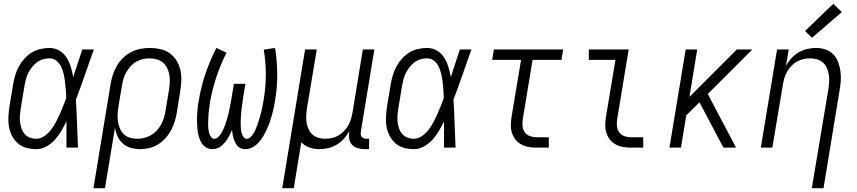

<svg xmlns="http://www.w3.org/2000/svg" viewBox="-20 -782 4540 1017"><path d="M172 8Q145 8 119.5 1Q94 -6 75 -22.5Q56 -39 44 -62Q32 -85 27.5 -110.5Q23 -136 24.5 -163Q26 -190 30 -218L50 -338Q54 -361 61 -384.5Q68 -408 80 -430Q92 -452 109.5 -471.5Q127 -491 148.5 -504Q170 -517 194.5 -522.5Q219 -528 242 -528Q271 -528 295 -513.5Q319 -499 333 -476.5Q347 -454 355 -427.5Q363 -401 368 -374Q380 -411 392 -447.5Q404 -484 416 -520H477Q453 -453 430 -386.5Q407 -320 382 -254Q386 -191 388 -127Q390 -63 393 0H332Q332 -34 332 -68.5Q332 -103 332 -138Q319 -113 304.5 -88Q290 -63 270.5 -41.5Q251 -20 225 -6Q199 8 172 8ZM172 -47Q195 -47 215.5 -61.5Q236 -76 250.5 -95Q265 -114 276 -135Q287 -156 296.5 -177Q306 -198 314.5 -220Q323 -242 331 -263Q330 -285 328.5 -306Q327 -327 324.5 -348Q322 -369 317.5 -389Q313 -409 304.5 -427.5Q296 -446 280 -459.5Q264 -473 242 -473Q225 -473 207.5 -468Q190 -463 175.5 -452Q161 -441 149.5 -426.5Q138 -412 130 -396Q122 -380 117.5 -363Q113 -346 110 -329L90 -209Q87 -190 85.5 -172Q84 -154 86 -136.5Q88 -119 93.5 -102.5Q99 -86 110 -73Q121 -60 137.5 -53.5Q154 -47 172 -47Z M475 215 566 -338Q570 -362 578 -386.5Q586 -411 599 -433.5Q612 -456 631.5 -475Q651 -494 674.5 -506Q698 -518 723 -523Q748 -528 772 -528Q801 -528 828.5 -522Q856 -516 877.5 -501Q899 -486 913.5 -463.5Q928 -441 934.5 -414.5Q941 -388 940.5 -359.5Q940 -331 935 -302L916 -182Q912 -159 904.5 -135.5Q897 -112 885 -90Q873 -68 855 -48.5Q837 -29 815.5 -16Q794 -3 769.5 2.5Q745 8 721 8Q696 8 672 1Q648 -6 630.5 -22Q613 -38 603 -59.5Q593 -81 589 -106L536 215ZM707 -47Q725 -47 743.5 -51.5Q762 -56 779 -65.5Q796 -75 809.5 -89.5Q823 -104 832.5 -121Q842 -138 847.5 -155.5Q853 -173 856 -191L876 -311Q879 -331 879.5 -350.5Q880 -370 876.5 -388.5Q873 -407 864.5 -423.5Q856 -440 842 -451.5Q828 -463 809.5 -468Q791 -473 772 -473Q754 -473 735.5 -468.5Q717 -464 700.5 -454.5Q684 -445 671 -430Q658 -415 648.5 -398.5Q639 -382 634 -364.5Q629 -347 626 -329L607 -215Q604 -195 603 -175.5Q602 -156 605 -137Q608 -118 615.5 -100.5Q623 -83 636.5 -70.5Q650 -58 668.5 -52.5Q687 -47 707 -47Z M1105 8Q1086 8 1070.5 -2Q1055 -12 1046 -27.5Q1037 -43 1032.5 -61Q1028 -79 1026 -97.5Q1024 -116 1023.5 -134.5Q1023 -153 1024 -172.5Q1025 -192 1027 -211Q1029 -230 1033 -249Q1044 -320 1068 -390.5Q1092 -461 1126 -528L1180 -503Q1148 -440 1126 -373.5Q1104 -307 1092 -240Q1091 -230 1089.5 -219Q1088 -208 1086.5 -197.5Q1085 -187 1084.5 -176.5Q1084 -166 1083.5 -155.5Q1083 -145 1082.5 -134.5Q1082 -124 1082.5 -113.5Q1083 -103 1084.5 -93Q1086 -83 1089 -73.5Q1092 -64 1098.5 -55.5Q1105 -47 1116 -47Q1127 -47 1136.5 -56.5Q1146 -66 1152.5 -77Q1159 -88 1164 -99Q1169 -110 1173 -121.5Q1177 -133 1180.5 -144.5Q1184 -156 1187 -167.5Q1190 -179 1192.5 -190.5Q1195 -202 1197.5 -213.5Q1200 -225 1202 -236.5Q1204 -248 1206 -260L1219 -338H1280L1267 -260Q1266 -248 1264 -236.5Q1262 -225 1260.5 -213.5Q1259 -202 1258 -190.5Q1257 -179 1256 -167.5Q1255 -156 1255 -144.5Q1255 -133 1255 -121.5Q1255 -110 1256 -99Q1257 -88 1260 -77Q1263 -66 1269.5 -56.5Q1276 -47 1287 -47Q1299 -47 1308 -56.5Q1317 -66 1323.5 -76.5Q1330 -87 1334.5 -98Q1339 -109 1343 -120Q1347 -131 1350.5 -142.5Q1354 -154 1357.5 -165.5Q1361 -177 1363.5 -188Q1366 -199 1368.5 -210.5Q1371 -222 1373 -233.5Q1375 -245 1377 -256Q1388 -323 1388 -389Q1388 -455 1377 -519L1437 -528Q1448 -461 1448.5 -390.5Q1449 -320 1437 -249Q1434 -230 1430 -211Q1426 -192 1420.5 -172.5Q1415 -153 1408.5 -134.5Q1402 -116 1393.5 -97.5Q1385 -79 1374.5 -61Q1364 -43 1350 -27.5Q1336 -12 1317.5 -2Q1299 8 1280 8Q1268 8 1257 4Q1246 0 1238.5 -8.5Q1231 -17 1226 -27Q1221 -37 1217.5 -48Q1214 -59 1212 -70.5Q1210 -82 1209 -94Q1204 -82 1198.5 -70.5Q1193 -59 1186 -48Q1179 -37 1170.5 -27Q1162 -17 1152 -8.5Q1142 0 1129.5 4Q1117 8 1105 8Z M1475 215 1596 -520H1658L1606 -209Q1603 -189 1602 -170Q1601 -151 1604 -132.5Q1607 -114 1614.5 -97.5Q1622 -81 1635 -69.5Q1648 -58 1666 -52.5Q1684 -47 1703 -47Q1720 -47 1738 -51Q1756 -55 1772 -64Q1788 -73 1801.5 -87Q1815 -101 1824 -117Q1833 -133 1838.5 -150Q1844 -167 1847 -185L1902 -520H1963L1891 -83Q1890 -76 1891 -69Q1892 -62 1896 -57Q1900 -52 1907 -49.5Q1914 -47 1921 -47H1935V8H1912Q1893 8 1875 3Q1857 -2 1845 -15Q1833 -28 1830 -46Q1827 -64 1830 -83V-87Q1818 -65 1801 -46.5Q1784 -28 1763 -15.5Q1742 -3 1718.5 2.5Q1695 8 1672 8Q1644 8 1618.5 -1Q1593 -10 1576 -29L1536 215Z M2172 8Q2145 8 2119.5 1Q2094 -6 2075 -22.5Q2056 -39 2044 -62Q2032 -85 2027.5 -110.5Q2023 -136 2024.5 -163Q2026 -190 2030 -218L2050 -338Q2054 -361 2061 -384.5Q2068 -408 2080 -430Q2092 -452 2109.5 -471.5Q2127 -491 2148.5 -504Q2170 -517 2194.5 -522.5Q2219 -528 2242 -528Q2271 -528 2295 -513.5Q2319 -499 2333 -476.5Q2347 -454 2355 -427.5Q2363 -401 2368 -374Q2380 -411 2392 -447.5Q2404 -484 2416 -520H2477Q2453 -453 2430 -386.5Q2407 -320 2382 -254Q2386 -191 2388 -127Q2390 -63 2393 0H2332Q2332 -34 2332 -68.5Q2332 -103 2332 -138Q2319 -113 2304.5 -88Q2290 -63 2270.5 -41.5Q2251 -20 2225 -6Q2199 8 2172 8ZM2172 -47Q2195 -47 2215.5 -61.5Q2236 -76 2250.5 -95Q2265 -114 2276 -135Q2287 -156 2296.5 -177Q2306 -198 2314.5 -220Q2323 -242 2331 -263Q2330 -285 2328.5 -306Q2327 -327 2324.5 -348Q2322 -369 2317.5 -389Q2313 -409 2304.5 -427.5Q2296 -446 2280 -459.5Q2264 -473 2242 -473Q2225 -473 2207.5 -468Q2190 -463 2175.5 -452Q2161 -441 2149.5 -426.5Q2138 -412 2130 -396Q2122 -380 2117.5 -363Q2113 -346 2110 -329L2090 -209Q2087 -190 2085.5 -172Q2084 -154 2086 -136.5Q2088 -119 2093.5 -102.5Q2099 -86 2110 -73Q2121 -60 2137.5 -53.5Q2154 -47 2172 -47Z M2822 0Q2801 0 2780.5 -3.5Q2760 -7 2742 -16.5Q2724 -26 2711.5 -41.5Q2699 -57 2692.5 -76Q2686 -95 2686 -116.5Q2686 -138 2689 -159L2740 -465H2587L2596 -520H2963L2954 -465H2801L2749 -150Q2746 -132 2748 -113.5Q2750 -95 2760 -81Q2770 -67 2787 -61Q2804 -55 2822 -55H2887V0Z M3322 0Q3301 0 3280.5 -3.5Q3260 -7 3242 -16.5Q3224 -26 3211.5 -41.5Q3199 -57 3192.5 -76Q3186 -95 3186 -116.5Q3186 -138 3189 -159L3240 -465H3099V-520H3310L3249 -150Q3246 -132 3248 -113.5Q3250 -95 3260 -81Q3270 -67 3287 -61Q3304 -55 3322 -55H3387V0Z M3526 0 3612 -520H3673L3632 -269L3883 -520H3965L3729 -284L3879 0H3812L3741 -134L3685 -240L3615 -171L3587 0Z M4280 215 4368 -311Q4371 -331 4372 -350Q4373 -369 4370 -387Q4367 -405 4359.5 -422Q4352 -439 4339 -450.5Q4326 -462 4308 -467.5Q4290 -473 4270 -473Q4253 -473 4235.5 -469Q4218 -465 4201.5 -456Q4185 -447 4172 -433Q4159 -419 4149.5 -403Q4140 -387 4135 -370Q4130 -353 4127 -335L4071 0H4010L4096 -520H4158L4143 -433Q4155 -455 4172 -473.5Q4189 -492 4210.5 -504.5Q4232 -517 4255.5 -522.5Q4279 -528 4302 -528Q4328 -528 4352 -520Q4376 -512 4393 -495Q4410 -478 4419 -454.5Q4428 -431 4431.5 -406Q4435 -381 4433.5 -355Q4432 -329 4427 -302L4342 215ZM4281 -582 4244 -618 4394 -762 4439 -718Z"/></svg>

Font: Iosevka SS04 Light Oblique
Style: Regular
Weight: 300
Italic angle: -9°
Monospace: yes
Designer: Belleve Invis
Foundry: Belleve Invis
Version: Version 19.0.0; ttfautohint (v1.8.4)